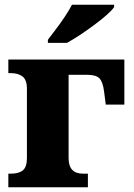

<svg xmlns="http://www.w3.org/2000/svg" viewBox="-20 -786 562 806"><path d="M181 -619Q186 -626 209.5 -656.5Q233 -687 252.5 -716.5Q272 -746 282 -766H459V-756Q441 -730 376.5 -682Q312 -634 261 -606H181ZM15 -57H26Q59 -57 76 -71Q93 -85 93 -122V-413Q93 -451 74.5 -465Q56 -479 26 -479H15V-536H502V-347H424L417 -401Q412 -442 397.5 -457Q383 -472 346 -472H268V-122Q268 -57 328 -57H349V0H15Z"/></svg>

Font: Noto Serif ExtraBold
Style: Regular
Weight: 800
Designer: Monotype Design Team
Foundry: Monotype Imaging Inc.
Version: Version 1.001